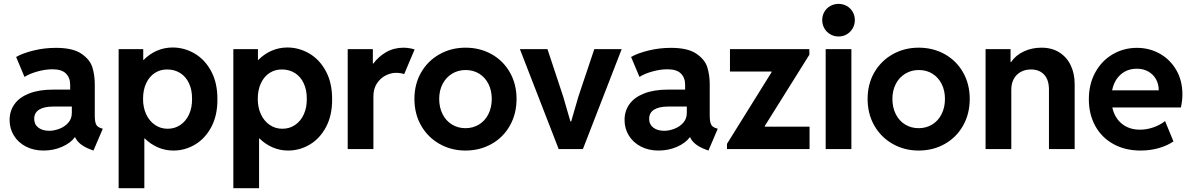

<svg xmlns="http://www.w3.org/2000/svg" viewBox="-20 -781 6246 1006"><path d="M30.3 -152.3Q30.3 -199.7 56.2 -235.6Q82 -271.5 133.3 -291.5Q184.6 -311.5 257.8 -311.5H347.7V-336.9Q347.7 -373.5 325.4 -395.8Q303.2 -418 254.9 -418Q217.8 -418 176.3 -406.5Q134.8 -395 108.4 -377.9L64.5 -482.4Q97.7 -502 154.8 -516.1Q211.9 -530.3 273.4 -530.3Q361.3 -530.3 406.2 -499.8Q451.2 -469.2 463.9 -428.5Q476.6 -387.7 476.6 -338.9V-175.8Q476.6 -145 482.9 -130.6Q489.3 -116.2 506.8 -110.4L518.6 -106.4L469.7 7.8L454.1 2Q390.6 -22 373.5 -62.5H372.6Q350.6 -32.2 305.9 -12.2Q261.2 7.8 208 7.8Q156.2 7.8 115.7 -13.2Q75.2 -34.2 52.7 -70.8Q30.3 -107.4 30.3 -152.3ZM238.3 -95.7Q262.2 -95.7 289.8 -105.7Q317.4 -115.7 336.9 -137Q356.4 -158.2 356.4 -189.5V-222.7H258.8Q210.9 -222.7 185.1 -206.5Q159.2 -190.4 159.2 -158.2Q159.2 -128.9 180.9 -112.3Q202.6 -95.7 238.3 -95.7Z M601.6 -523.4H730.5V-466.8H732.4Q762.7 -498 801.8 -515.1Q840.8 -532.2 885.7 -532.2Q947.3 -531.7 1001 -499.8Q1054.7 -467.8 1087.2 -406.5Q1119.6 -345.2 1119.1 -260.7Q1119.6 -176.3 1087.2 -115.5Q1054.7 -54.7 1001.7 -23.4Q948.7 7.8 888.7 7.8Q845.7 7.8 807.4 -8.8Q769 -25.4 738.3 -55.7H736.3V205.1H601.6ZM986.3 -262.7Q986.8 -309.1 970.5 -344.2Q954.1 -379.4 924.3 -398.2Q894.5 -417 856.4 -417Q820.3 -417.5 791.5 -398.9Q762.7 -380.4 746.1 -345.2Q729.5 -310.1 729.5 -262.7Q729.5 -217.3 746.1 -181.9Q762.7 -146.5 792 -126.5Q821.3 -106.4 858.4 -106.4Q896 -106.4 925.3 -126.5Q954.6 -146.5 970.7 -181.9Q986.8 -217.3 986.3 -262.7Z M1202.6 -523.4H1331.5V-466.8H1333.5Q1363.8 -498 1402.8 -515.1Q1441.9 -532.2 1486.8 -532.2Q1548.3 -531.7 1602.1 -499.8Q1655.8 -467.8 1688.2 -406.5Q1720.7 -345.2 1720.2 -260.7Q1720.7 -176.3 1688.2 -115.5Q1655.8 -54.7 1602.8 -23.4Q1549.8 7.8 1489.7 7.8Q1446.8 7.8 1408.4 -8.8Q1370.1 -25.4 1339.4 -55.7H1337.4V205.1H1202.6ZM1587.4 -262.7Q1587.9 -309.1 1571.5 -344.2Q1555.2 -379.4 1525.4 -398.2Q1495.6 -417 1457.5 -417Q1421.4 -417.5 1392.6 -398.9Q1363.8 -380.4 1347.2 -345.2Q1330.6 -310.1 1330.6 -262.7Q1330.6 -217.3 1347.2 -181.9Q1363.8 -146.5 1393.1 -126.5Q1422.4 -106.4 1459.5 -106.4Q1497.1 -106.4 1526.4 -126.5Q1555.7 -146.5 1571.8 -181.9Q1587.9 -217.3 1587.4 -262.7Z M1801.8 -523.4H1933.6V-448.2H1936.5Q1962.9 -484.4 2002.9 -507.6Q2043 -530.8 2094.7 -531.2Q2112.8 -530.8 2128.9 -527.8Q2145 -524.9 2152.3 -521.5L2097.7 -392.6Q2092.8 -395 2080.8 -397.2Q2068.8 -399.4 2055.7 -399.4Q2027.8 -399.4 2000.5 -385.5Q1973.1 -371.6 1954.8 -343.8Q1936.5 -315.9 1936.5 -277.3V0H1801.8Z M2151.4 -262.7Q2151.4 -340.3 2186.5 -401.4Q2221.7 -462.4 2283 -496.8Q2344.2 -531.2 2418.9 -531.2Q2494.6 -531.2 2555.7 -497.1Q2616.7 -462.9 2651.6 -401.6Q2686.5 -340.3 2686.5 -262.7Q2686.5 -184.6 2651.6 -122.8Q2616.7 -61 2555.4 -26.6Q2494.1 7.8 2418.9 7.8Q2344.2 7.8 2283 -26.9Q2221.7 -61.5 2186.5 -123Q2151.4 -184.6 2151.4 -262.7ZM2556.6 -262.7Q2556.6 -306.6 2539.3 -341.1Q2522 -375.5 2491 -394.8Q2460 -414.1 2419.9 -414.1Q2380.4 -414.1 2348.9 -395Q2317.4 -376 2299.3 -341.6Q2281.2 -307.1 2281.2 -262.7Q2281.2 -217.8 2299.1 -182.6Q2316.9 -147.5 2348.4 -128.4Q2379.9 -109.4 2418.9 -109.4Q2458 -109.4 2489.5 -128.4Q2521 -147.5 2538.8 -182.6Q2556.6 -217.8 2556.6 -262.7Z M2704.1 -523.4H2848.6L2930.7 -275.4L2968.8 -144.5H2972.7L3010.7 -275.4L3093.8 -523.4H3237.3L3034.2 0H2907.2Z M3252.4 -152.3Q3252.4 -199.7 3278.3 -235.6Q3304.2 -271.5 3355.5 -291.5Q3406.7 -311.5 3480 -311.5H3569.8V-336.9Q3569.8 -373.5 3547.6 -395.8Q3525.4 -418 3477.1 -418Q3439.9 -418 3398.4 -406.5Q3356.9 -395 3330.6 -377.9L3286.6 -482.4Q3319.8 -502 3377 -516.1Q3434.1 -530.3 3495.6 -530.3Q3583.5 -530.3 3628.4 -499.8Q3673.3 -469.2 3686 -428.5Q3698.7 -387.7 3698.7 -338.9V-175.8Q3698.7 -145 3705.1 -130.6Q3711.4 -116.2 3729 -110.4L3740.7 -106.4L3691.9 7.8L3676.3 2Q3612.8 -22 3595.7 -62.5H3594.7Q3572.8 -32.2 3528.1 -12.2Q3483.4 7.8 3430.2 7.8Q3378.4 7.8 3337.9 -13.2Q3297.4 -34.2 3274.9 -70.8Q3252.4 -107.4 3252.4 -152.3ZM3460.4 -95.7Q3484.4 -95.7 3512 -105.7Q3539.6 -115.7 3559.1 -137Q3578.6 -158.2 3578.6 -189.5V-222.7H3481Q3433.1 -222.7 3407.2 -206.5Q3381.3 -190.4 3381.3 -158.2Q3381.3 -128.9 3403.1 -112.3Q3424.8 -95.7 3460.4 -95.7Z M3789.1 -27.3 4022.5 -402.3V-406.2H3804.7V-523.4H4220.7V-494.1L3987.3 -121.1V-117.2H4221.7V0H3789.1Z M4306.2 -523.4H4440.9V0H4306.2ZM4288.1 -675.8Q4288.1 -699.2 4299.3 -718.8Q4310.5 -738.3 4330.3 -749.5Q4350.1 -760.7 4374 -760.7Q4397.5 -760.7 4417 -749.5Q4436.5 -738.3 4447.8 -718.8Q4459 -699.2 4459 -675.8Q4459 -652.3 4447.8 -632.6Q4436.5 -612.8 4417 -601.3Q4397.5 -589.8 4374 -589.8Q4350.1 -589.8 4330.3 -601.3Q4310.5 -612.8 4299.3 -632.6Q4288.1 -652.3 4288.1 -675.8Z M4525.9 -262.7Q4525.9 -340.3 4561 -401.4Q4596.2 -462.4 4657.5 -496.8Q4718.8 -531.2 4793.5 -531.2Q4869.1 -531.2 4930.2 -497.1Q4991.2 -462.9 5026.1 -401.6Q5061 -340.3 5061 -262.7Q5061 -184.6 5026.1 -122.8Q4991.2 -61 4929.9 -26.6Q4868.7 7.8 4793.5 7.8Q4718.8 7.8 4657.5 -26.9Q4596.2 -61.5 4561 -123Q4525.9 -184.6 4525.9 -262.7ZM4931.2 -262.7Q4931.2 -306.6 4913.8 -341.1Q4896.5 -375.5 4865.5 -394.8Q4834.5 -414.1 4794.4 -414.1Q4754.9 -414.1 4723.4 -395Q4691.9 -376 4673.8 -341.6Q4655.8 -307.1 4655.8 -262.7Q4655.8 -217.8 4673.6 -182.6Q4691.4 -147.5 4722.9 -128.4Q4754.4 -109.4 4793.5 -109.4Q4832.5 -109.4 4864 -128.4Q4895.5 -147.5 4913.3 -182.6Q4931.2 -217.8 4931.2 -262.7Z M5144 -523.4H5274.9V-456.1H5277.8Q5302.7 -492.2 5344.7 -511.7Q5386.7 -531.2 5437 -531.2Q5491.7 -531.2 5531 -506.1Q5570.3 -481 5590.6 -437.7Q5610.8 -394.5 5610.8 -340.8V0H5476.1V-311.5Q5476.1 -362.8 5450.9 -389.9Q5425.8 -417 5381.3 -417Q5352.1 -417 5328.9 -404.5Q5305.7 -392.1 5292.2 -368.2Q5278.8 -344.2 5278.8 -310.5V0H5144Z M5685.1 -260.7Q5685.1 -340.8 5719 -402.1Q5752.9 -463.4 5810.5 -496.8Q5868.2 -530.3 5937 -530.3Q6002 -530.3 6056.4 -500Q6110.8 -469.7 6143.1 -414.3Q6175.3 -358.9 6175.3 -287.1Q6175.3 -270.5 6173.6 -255.1Q6171.9 -239.7 6167.5 -217.8H5808.1Q5819.8 -164.1 5857.9 -132.8Q5896 -101.6 5952.6 -101.6Q5989.7 -101.6 6024.9 -114.3Q6060.1 -127 6084.5 -146.5L6128.4 -40Q6096.7 -18.1 6051.8 -5.1Q6006.8 7.8 5956.5 7.8Q5875 7.8 5813.5 -26.4Q5752 -60.5 5718.5 -121.6Q5685.1 -182.6 5685.1 -260.7ZM6051.3 -307.6Q6051.3 -340.8 6036.6 -366.5Q6022 -392.1 5996.1 -406.5Q5970.2 -420.9 5937 -420.9Q5886.2 -420.9 5851.8 -390.4Q5817.4 -359.9 5807.1 -307.6Z"/></svg>

Font: Reddit Sans Fudge
Style: Bold
Weight: 700
Designer: Stephen Hutchings
Foundry: Reddit
Version: Version 1.013